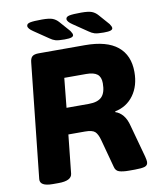

<svg xmlns="http://www.w3.org/2000/svg" viewBox="-94 -950 859 1027"><g transform="rotate(-10 335.5 -436.5)"><path d="M109 2Q38 2 42 -37L108 -658Q110 -681 120.5 -690.5Q131 -700 156 -700H407Q525 -700 584 -652Q643 -604 643 -513Q643 -438 606 -387Q569 -336 505 -323V-319Q528 -312 546 -290.5Q564 -269 573 -232L621 -57Q626 -37 626 -28Q626 -9 609 -3.5Q592 2 555 2H522Q490 2 470.5 -4Q451 -10 446 -32L405 -184Q396 -218 381.5 -231.5Q367 -245 327 -245H237L215 -36Q211 2 140 2ZM252 -387H373Q422 -387 444 -409.5Q466 -432 466 -483Q466 -517 447 -532Q428 -547 387 -547H268ZM305 -749Q271 -749 256 -753.5Q241 -758 226 -769L148 -822Q121 -840 121 -854Q121 -867 140 -871Q159 -875 204 -875Q244 -875 262 -868Q280 -861 294 -845L344 -788Q350 -779 352 -774Q354 -769 354 -765Q354 -757 343 -753Q332 -749 305 -749ZM518 -749Q484 -749 469 -753.5Q454 -758 439 -769L361 -822Q334 -840 334 -854Q334 -867 353 -871Q372 -875 417 -875Q457 -875 475 -868Q493 -861 507 -845L557 -788Q563 -779 565 -774Q567 -769 567 -765Q567 -757 556 -753Q545 -749 518 -749Z"/></g></svg>

Font: Asap Semi Expanded Semi Expanded ExtraBold
Style: Italic
Weight: 800
Width: 6
Italic angle: -6°
Designer: Pablo Cosgaya
Foundry: Omnibus-Type
Version: Version 3.001; ttfautohint (v1.8.4.7-5d5b)